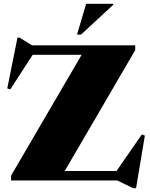

<svg xmlns="http://www.w3.org/2000/svg" viewBox="-20 -955 793 1016"><path d="M695.5 -715V-689.5L322.5 -50H596.5L731 -244L746.5 -237.5L700 41H685L600.5 0H38.5V-25.5L412 -665H153L34 -481.5L18.5 -487.5L72.5 -756H83L149.5 -715ZM387.5 -772 436 -935H579.5V-930L409 -772Z"/></svg>

Font: Newsreader 72pt ExtraBold
Style: Regular
Weight: 800
Designer: Hugues Gentile
Foundry: Production Type
Version: Version 1.003; ttfautohint (v1.8.3)